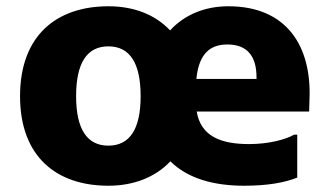

<svg xmlns="http://www.w3.org/2000/svg" viewBox="-20 -582 1049 613"><path d="M709 -562C634 -562 569 -535 523 -485C474 -537 405 -562 326 -562C161 -562 44 -469 44 -275C44 -82 160 11 326 11C405 11 475 -15 524 -67C579 -12 663 11 759 11C835 11 889 1 929 -15V-152H919C891 -136 837 -122 775 -122C685 -122 621 -147 608 -226H967L968 -262C976 -434 896 -562 709 -562ZM799 -330H607C615 -412 652 -440 706 -440C770 -440 799 -402 799 -335ZM326 -117C257 -117 223 -171 223 -275C223 -380 257 -434 326 -434C395 -434 429 -380 429 -275C429 -171 395 -117 326 -117Z"/></svg>

Font: Kufam Arabic Latin Roman Bold
Style: Regular
Weight: 700
Designer: Wael Morcos & Artur Schmal
Version: Version 1.200;PS 001.200;hotconv 1.0.88;makeotf.lib2.5.64775